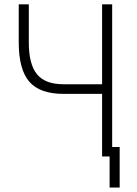

<svg xmlns="http://www.w3.org/2000/svg" viewBox="-20 -713 626 875"><path d="M479.5 141.6V0H445.3V-285.2H268.6Q161.6 -285.2 113.5 -340.8Q65.4 -396.5 65.4 -520V-693.4H111.3V-520Q111.3 -419.9 148.7 -374.5Q186 -329.1 268.6 -329.1H445.3V-693.4H491.2V-43H525.4V141.6Z"/></svg>

Font: Cascadia Code ExtraLight
Style: Regular
Weight: 200
Monospace: yes
Designer: Aaron Bell
Foundry: Saja Typeworks
Version: Version 2407.024; ttfautohint (v1.8.4)